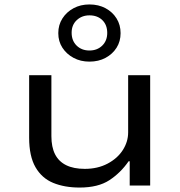

<svg xmlns="http://www.w3.org/2000/svg" viewBox="-20 -834 808 863"><path d="M338 9Q270 9 219 -12Q168 -33 139.5 -82.5Q111 -132 111 -215V-496H211V-222Q211 -173 227.5 -140.5Q244 -108 277.5 -91.5Q311 -75 361 -75Q419 -75 463.5 -98.5Q508 -122 532 -159.5Q556 -197 556 -239V-496H655V0H563V-109H558Q522 -57 471.5 -24Q421 9 338 9ZM382 -557Q342 -557 310.5 -574Q279 -591 260.5 -619.5Q242 -648 242 -685Q242 -722 260.5 -751Q279 -780 310.5 -797Q342 -814 382 -814Q423 -814 454.5 -797Q486 -780 504 -751Q522 -722 522 -685Q522 -648 504 -619.5Q486 -591 454.5 -574Q423 -557 382 -557ZM382 -607Q417 -607 439.5 -629Q462 -651 462 -686Q462 -722 440 -743.5Q418 -765 382 -765Q348 -765 325 -743.5Q302 -722 302 -687Q302 -651 324.5 -629Q347 -607 382 -607Z"/></svg>

Font: Nunito Sans 7pt Expanded
Style: Regular
Weight: 400
Width: 7
Designer: Vernon Adams
Foundry: Vernon Adams
Version: Version 3.101;gftools[0.9.27]